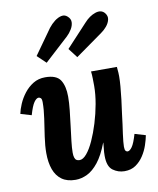

<svg xmlns="http://www.w3.org/2000/svg" viewBox="-90 -863 776 943"><g transform="rotate(-10 298.5 -391.5)"><path d="M211 11Q169 11 142.5 -8Q116 -27 103.5 -61.5Q91 -96 91 -143Q91 -180 97.5 -224Q104 -268 110.5 -312Q117 -356 117 -392Q117 -409 111.5 -413.5Q106 -418 101 -418Q90 -418 78 -401Q66 -384 53 -339L-1 -355Q3 -376 14.5 -403Q26 -430 45 -454.5Q64 -479 90 -495Q116 -511 150 -511Q206 -511 225.5 -481Q245 -451 245 -398Q245 -368 241 -330.5Q237 -293 232 -254Q227 -215 223 -180.5Q219 -146 219 -123Q219 -108 222 -98.5Q225 -89 231 -85Q237 -81 247 -81Q264 -81 282.5 -103Q301 -125 318 -162.5Q335 -200 349 -245.5Q363 -291 371.5 -338.5Q380 -386 380 -428Q380 -442 379.5 -465Q379 -488 377 -500H506Q508 -479 508.5 -470.5Q509 -462 509 -452Q509 -431 506.5 -401.5Q504 -372 500 -338Q496 -304 491 -270Q488 -243 484.5 -218Q481 -193 478 -171.5Q475 -150 473.5 -133.5Q472 -117 472 -108Q472 -92 476.5 -87Q481 -82 486 -82Q497 -82 509 -99Q521 -116 534 -161L588 -145Q584 -124 575 -97Q566 -70 550 -45.5Q534 -21 511 -5Q488 11 455 11Q423 11 397 -8Q371 -27 371 -80Q371 -100 373 -114Q375 -128 376 -145H375Q352 -85 325 -51Q298 -17 269 -3Q240 11 211 11ZM323 -581 287 -628 392 -741Q418 -770 448 -780Q478 -790 495 -770Q508 -754 504 -736.5Q500 -719 487 -703.5Q474 -688 458 -677ZM170 -580 127 -621 216 -746Q230 -764 247 -777Q264 -790 281 -793.5Q298 -797 311 -785Q326 -772 325.5 -755Q325 -738 314.5 -720.5Q304 -703 290 -690Z"/></g></svg>

Font: Lora Italic
Style: Italic
Weight: 400
Italic angle: -3°
Designer: Olga Karpushina, Alexei Vanyashin (Cyrillic)
Foundry: Cyreal
Version: Version 2.210; ttfautohint (v1.8.1.43-b0c9)